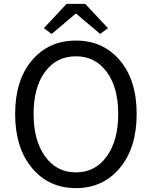

<svg xmlns="http://www.w3.org/2000/svg" viewBox="-20 -956 782 989"><path d="M597.5 -91Q511 13 371 13Q231 13 144.5 -91Q58 -195 58 -369Q58 -543 144.5 -645Q231 -747 371 -747Q511 -747 597.5 -645Q684 -543 684 -369Q684 -195 597.5 -91ZM371 -666Q271 -666 212 -586Q153 -506 153 -369Q153 -232 212.5 -150Q272 -68 371 -68Q470 -68 529.5 -150Q589 -232 589 -369Q589 -506 529.5 -586Q470 -666 371 -666ZM246 -781 206 -811 323 -936H419L536 -811L496 -781L373 -885H369Z"/></svg>

Font: Noto Sans SC
Style: Regular
Weight: 400
Designer: Ryoko NISHIZUKA  (kana, bopomofo & ideographs); Paul D. Hunt (Latin, Greek & Cyrillic); Sandoll Communications , Soo-you
Foundry: Adobe
Version: Version 2.002;hotconv 1.0.116;makeotfexe 2.5.65601